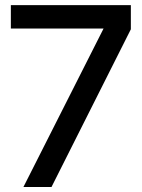

<svg xmlns="http://www.w3.org/2000/svg" viewBox="-20 -748 567 768"><path d="M394 -633.3 73.7 0H186L503.4 -630.9V-727.5H23.4V-633.8H394Z"/></svg>

Font: Inteeer Medium
Style: Regular
Weight: 500
Designer: Rasmus Andersson
Foundry: rsms
Version: Version 4.001;Glyphs 3.4 (3402)